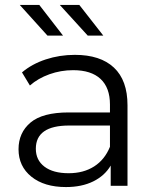

<svg xmlns="http://www.w3.org/2000/svg" viewBox="-20 -752 630 777"><path d="M496 -326V0H428V-82Q404 -41 357.5 -18Q311 5 247 5Q159 5 107 -37Q55 -79 55 -148Q55 -215 103.5 -256Q152 -297 258 -297H425V-329Q425 -397 387 -432.5Q349 -468 276 -468Q226 -468 180 -451.5Q134 -435 101 -406L69 -459Q109 -493 165 -511.5Q221 -530 283 -530Q386 -530 441 -478.5Q496 -427 496 -326ZM425 -158V-244H260Q125 -244 125 -150Q125 -104 160 -77.5Q195 -51 258 -51Q318 -51 361 -78.5Q404 -106 425 -158ZM60 -732H139L235 -608H172ZM222 -732H301L398 -608H335Z"/></svg>

Font: APTA Sans Regular
Style: Regular
Weight: 400
Version: Version 7.200